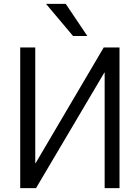

<svg xmlns="http://www.w3.org/2000/svg" viewBox="-20 -977 726 997"><path d="M600.6 0H523.4V-599.6H521.5L167 0H85V-730.5H163.1V-129.9H165L518.6 -730.5H600.6ZM218.8 -957H321.3L433.6 -790H359.4Z"/></svg>

Font: Gen Shin Gothic Normal
Style: Regular
Weight: 300
Designer: [Source Han Sans]
Ryoko NISHIZUKA  (kana & ideographs); Paul D. Hunt (Latin, Greek & Cyrillic); Wenlong ZHANG  (bopomofo
Version: Version 1.002.20150607